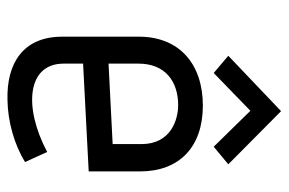

<svg xmlns="http://www.w3.org/2000/svg" viewBox="-149 -610 771 513"><g transform="rotate(90 236.5 -353.5)"><path d="M386 -94C265 -30 150 -41 150 -138V-190L438 -205V-342C438 -447 373 -510 262 -510C153 -510 78 -449 78 -339V-134C78 -30 149 15 248 12C305 11 366 -6 413 -35ZM365 -269 150 -258V-338C150 -409 197 -444 261 -444C299 -444 365 -425 365 -346ZM419 -578 277 -719 129 -578 175 -539 276 -637 372 -539Z"/></g></svg>

Font: Advent Pro
Style: Medium
Weight: 500
Designer: Andreas Kalpakidis
Foundry: Andreas Kalpakidis
Version: Version 2.002 2008